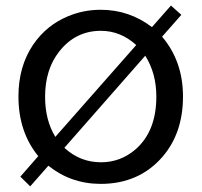

<svg xmlns="http://www.w3.org/2000/svg" viewBox="-20 -615 720 686"><path d="M590.8 -595.2 627.9 -562 559.1 -483.9Q633.8 -396 633.8 -270Q633.8 -139.2 560.1 -54.2Q476.1 42 339.8 42Q233.9 42 152.8 -22.9L87.9 50.8L52.7 16.1L116.7 -57.1Q45.9 -143.6 45.9 -270.5Q45.9 -377.9 98.6 -455.6Q145.5 -524.4 222.2 -556.6Q278.3 -580.1 339.4 -580.1Q441.9 -580.1 522.9 -518.1ZM499 -416 210 -86.9Q266.1 -35.2 340.8 -35.2Q410.2 -35.2 463.4 -80.6Q538.6 -145.5 538.6 -270Q538.6 -353 499 -416ZM466.8 -454.1Q410.6 -504.9 340.3 -504.9Q249.5 -504.9 191.4 -430.7Q141.1 -366.7 141.1 -269Q141.1 -186 177.7 -126Z"/></svg>

Font: BIZ UDPGothic
Style: Regular
Weight: 400
Designer: TypeBank Co., Ltd.
Foundry: Morisawa Inc.
Version: Version 1.051